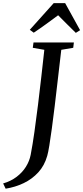

<svg xmlns="http://www.w3.org/2000/svg" viewBox="-110 -1006 516 1189"><path d="M-75 162.5 -90.5 130Q-42.5 116 -7 89Q28.5 62 50.5 26.8Q72.5 -8.5 80 -47.5Q92 -110 103.2 -189.2Q114.5 -268.5 125.2 -355.5Q136 -442.5 145.8 -530Q155.5 -617.5 164.5 -697.5L93 -710L97.5 -743H347.5L343.5 -710L269.5 -697.5Q258.5 -603 248.2 -514.8Q238 -426.5 228.8 -349.2Q219.5 -272 211 -210Q202.5 -148 195.5 -104.8Q188.5 -61.5 182.5 -41Q165.5 19.5 127.2 61.2Q89 103 36.8 128Q-15.5 153 -75 162.5ZM74.5 -821.5 222.5 -986.5H293.5L386 -819L359.5 -802.5Q332 -829.5 304.5 -856.8Q277 -884 250 -911.5Q213.5 -884.5 177.2 -858Q141 -831.5 99 -803.5Z"/></svg>

Font: Merriweather 72pt
Style: Italic
Weight: 400
Italic angle: -7.8°
Version: Version 2.101